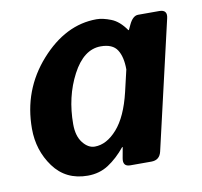

<svg xmlns="http://www.w3.org/2000/svg" viewBox="-65 -591 705 670"><g transform="rotate(-10 287.5 -256.0)"><path d="M30.3 -185.1Q30.3 -322.3 119.4 -422.4Q208.5 -522.5 318.4 -522.5Q340.3 -522.5 369.1 -511.2Q397.9 -500 421.4 -465.8H423.3L431.6 -483.4Q445.3 -512.7 464.4 -512.7H539.1Q568.8 -512.7 562 -483.4L457 -29.3Q450.2 0 420.9 0H346.2Q318.8 0 324.2 -29.3L331.1 -67.4H329.1Q300.3 -32.2 268.1 -11.2Q235.8 9.8 194.3 9.8Q116.7 9.8 73.5 -49.3Q30.3 -108.4 30.3 -185.1ZM174.8 -175.8Q174.8 -133.8 193.6 -109.9Q212.4 -85.9 235.8 -85.9Q277.8 -85.9 315.2 -128.2Q352.5 -170.4 372.6 -254.9L390.6 -332Q390.6 -376.5 374.5 -401.6Q358.4 -426.8 316.4 -426.8Q255.9 -426.8 215.3 -349.6Q174.8 -272.5 174.8 -175.8Z"/></g></svg>

Font: Istok
Style: Bold Italic
Weight: 700
Italic angle: -13°
Designer: Andrey V. Panov
Foundry: Andrey V. Panov
Version: Version 1.0.3